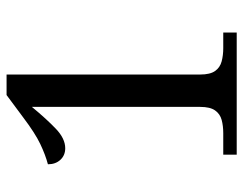

<svg xmlns="http://www.w3.org/2000/svg" viewBox="-100 -658 758 599"><g transform="rotate(-90 279.5 -359.0)"><path d="M96 0V-42H163Q186 -42 204.5 -47Q223 -52 234 -67.5Q245 -83 245 -114V-639Q207 -593 176.5 -564Q146 -535 116 -535Q94 -535 80 -550Q66 -565 66 -589Q96 -597 129.5 -613Q163 -629 212 -666L282 -718H346V-114Q346 -83 357 -67.5Q368 -52 387 -47Q406 -42 428 -42H477V0Z"/></g></svg>

Font: Noto Serif Myanmar
Style: Regular
Weight: 400
Designer: Ben Mitchell and the Monotype Design Team
Foundry: Monotype Imaging Inc.
Version: Version 2.106